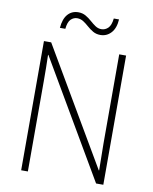

<svg xmlns="http://www.w3.org/2000/svg" viewBox="-97 -973 833 1045"><g transform="rotate(10 320.0 -450.5)"><path d="M547 0H507L130 -644H128Q129 -609 129.5 -574Q130 -539 130 -497V0H93V-714H133L509 -73H511Q511 -108 510 -148.5Q509 -189 509 -221V-714H547ZM166 -800Q170 -850 192.5 -875.5Q215 -901 251 -901Q274 -901 292 -890.5Q310 -880 325 -866.5Q340 -853 355.5 -842.5Q371 -832 389 -832Q410 -832 426 -847.5Q442 -863 446 -901H475Q472 -852 448 -826Q424 -800 389 -800Q366 -800 348 -810.5Q330 -821 315 -834.5Q300 -848 284.5 -858Q269 -868 250 -868Q231 -868 215.5 -853.5Q200 -839 196 -800Z"/></g></svg>

Font: Noto Sans Ethiopic SemiCondensed ExtraLight
Style: Regular
Weight: 200
Width: 4
Designer: Monotype Design Team
Foundry: Monotype Imaging Inc.
Version: Version 2.102; ttfautohint (v1.8.4.7-5d5b)